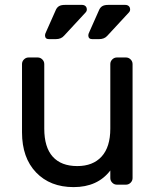

<svg xmlns="http://www.w3.org/2000/svg" viewBox="-20 -755 637 785"><path d="M70 0ZM97 -520H134Q145 -520 153 -512Q161 -504 161 -493V-229Q161 -153 195.5 -114.5Q230 -76 296 -76Q360 -76 395.5 -115Q431 -154 431 -229V-493Q431 -504 439 -512Q447 -520 458 -520H495Q506 -520 514 -512Q522 -504 522 -493V-27Q522 -16 514 -8Q506 0 495 0H458Q447 0 439 -8Q431 -16 431 -27V-58Q379 10 281 10Q185 10 127.5 -50Q70 -110 70 -214V-493Q70 -504 78 -512Q86 -520 97 -520ZM246 -735H315Q324 -735 329.5 -730Q335 -725 335 -716Q335 -709 329 -703L242 -609Q230 -595 208 -595H180Q164 -595 164 -611Q164 -616 169 -626L209 -716Q214 -726 222.5 -730.5Q231 -735 246 -735ZM423 -735H492Q501 -735 506.5 -730Q512 -725 512 -716Q512 -709 506 -703L419 -609Q407 -595 385 -595H357Q341 -595 341 -611Q341 -616 346 -626L386 -716Q391 -726 399.5 -730.5Q408 -735 423 -735Z"/></svg>

Font: Hezaedrus
Style: Regular
Weight: 400
Designer: Hubert & Fischer
Foundry: Hubert & Fischer
Version: Version 1.10;September 3, 2019;FontCreator 11.5.0.2425 64-bi